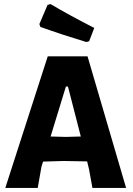

<svg xmlns="http://www.w3.org/2000/svg" viewBox="-20 -921 651 941"><path d="M228 -901Q311 -851 442 -784L417 -719L403 -715Q287 -750 178 -789L173 -803L213 -897ZM409 -645 598 0H433L416 -93L407 -130L291 -132L191 -129L183 -103L165 0H6L214 -645ZM303 -497 228 -252 302 -250 376 -252 313 -497Z"/></svg>

Font: Alegreya Sans ExtraBold
Style: Regular
Weight: 800
Designer: Juan Pablo del Peral
Foundry: Huerta Tipografica
Version: Version 2.007